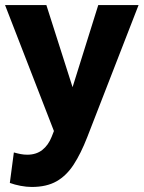

<svg xmlns="http://www.w3.org/2000/svg" viewBox="-20 -545 570 762"><path d="M0 -525H164L268 -199L370 -525H530L326 0Q301 64 272.5 108Q244 152 204.5 174.5Q165 197 106 197Q85 197 61.5 192.5Q38 188 19 181L35 60Q49 64 62 66.5Q75 69 88 69Q124 69 148 50Q172 31 185 -2L194 -25Z"/></svg>

Font: Radio Canada
Style: Regular
Weight: 400
Designer: Charles Daoud, Etienne Aubert Bonn, Alexandre Saumier Demers, Jacques Le Bailly
Foundry: Radio-Canada
Version: Version 2.104;gftools[0.9.28.dev5+ged2979d]